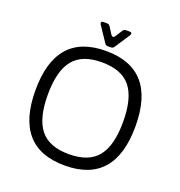

<svg xmlns="http://www.w3.org/2000/svg" viewBox="-147 -947 1012 1081"><g transform="rotate(20 359.5 -407.0)"><path d="M359 10Q60 10 60 -333Q60 -676 359 -676Q659 -676 659 -333Q659 10 359 10ZM359 -58Q478 -58 531.5 -124.5Q585 -191 585 -333Q585 -475 531.5 -541.5Q478 -608 359 -608Q241 -608 187.5 -541.5Q134 -475 134 -333Q134 -191 187.5 -124.5Q241 -58 359 -58ZM359 -704Q346 -704 340 -714L279 -805Q274 -813 276.5 -818.5Q279 -824 289 -824H310Q323 -824 329 -813L356 -771Q361 -764 367.5 -764Q374 -764 378 -771L405 -813Q411 -824 424 -824H445Q455 -824 457.5 -818.5Q460 -813 455 -805L395 -714Q389 -704 376 -704Z"/></g></svg>

Font: Pitagon Sans
Style: Regular
Weight: 400
Designer: Travis Tran
Foundry: Pitagon
Version: Version 1.001; ttfautohint (v1.8.4.7-5d5b);gftools[0.9.26]